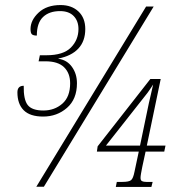

<svg xmlns="http://www.w3.org/2000/svg" viewBox="-20 -740 720 761"><path d="M151 -278Q99 -278 74 -303Q49 -328 49 -374Q49 -400 74 -400Q73 -345 90 -323.5Q107 -302 152 -302Q196 -302 227 -329Q258 -356 258 -410Q258 -450 234 -473.5Q210 -497 160 -497H133L138 -521H164Q231 -521 261 -551.5Q291 -582 291 -625Q291 -657 272 -676.5Q253 -696 218 -696Q175 -696 150.5 -672.5Q126 -649 126 -599Q112 -599 106.5 -604Q101 -609 101 -625Q101 -660 133 -690Q165 -720 220 -720Q264 -720 291 -694.5Q318 -669 318 -625Q318 -577 290.5 -547.5Q263 -518 211 -508L212 -507Q246 -502 265.5 -474.5Q285 -447 285 -410Q285 -347 245.5 -312.5Q206 -278 151 -278ZM124 0 559 -714H589L154 0ZM439 1 443 -19H465Q491 -19 499.5 -26Q508 -33 513 -59L530 -139H364L367 -160L576 -427H617L562 -163H636L631 -139H557L544 -79Q541 -64 539 -52.5Q537 -41 537 -35Q537 -25 543 -22Q549 -19 560 -19H585L580 1ZM400 -163H535L570 -331Q575 -353 579 -370Q583 -387 587 -405Q583 -399 574.5 -386Q566 -373 552 -356Z"/></svg>

Font: Noto Serif ExtraCondensed Thin
Style: Italic
Weight: 100
Width: 2
Italic angle: -12°
Designer: Monotype Design Team
Foundry: Monotype Imaging Inc.
Version: Version 2.013